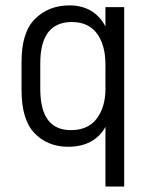

<svg xmlns="http://www.w3.org/2000/svg" viewBox="-20 -533 551 705"><path d="M367.2 -66.9Q325.7 5.9 230 5.9Q155.3 5.9 106.9 -43.9Q59.1 -93.3 59.1 -202.1V-306.2Q59.1 -414.1 107.9 -462.9Q158.2 -513.2 234.9 -513.2Q279.8 -513.2 313 -494.1Q346.7 -474.6 367.2 -436V-506.8H436V151.9H367.2ZM335 -97.2Q367.2 -139.6 367.2 -207V-295.9Q367.2 -367.2 335.9 -410.2Q304.2 -452.1 244.1 -452.1Q127.9 -452.1 127.9 -300.8V-206.1Q127.9 -55.2 240.2 -55.2Q303.2 -55.2 335 -97.2Z"/></svg>

Font: D-DIN-PRO
Style: Regular
Weight: 400
Designer: Charles Nix
Foundry: Datto Inc.
Version: Version 1.000;hotconv 1.0.109;makeotfexe 2.5.65596